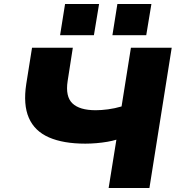

<svg xmlns="http://www.w3.org/2000/svg" viewBox="-20 -945 905 965"><path d="M526 0 565 -243Q546 -237 520 -232.5Q494 -228 465 -225.5Q436 -223 409 -223Q298 -223 226 -254.5Q154 -286 125 -352.5Q96 -419 112 -523L141 -705H346L320 -538Q308 -460 344 -425.5Q380 -391 461 -391Q489 -391 523 -395.5Q557 -400 591 -410L638 -705H843L731 0ZM545 -768 570 -925H741L715 -768ZM282 -768 307 -925H478L452 -768Z"/></svg>

Font: Nunito Sans 7pt SemiExpanded Black
Style: Italic
Weight: 900
Width: 6
Italic angle: -9°
Designer: Vernon Adams
Foundry: Vernon Adams
Version: Version 3.101;gftools[0.9.27]